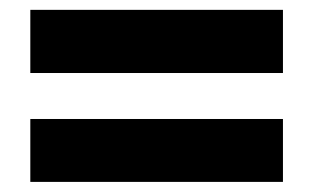

<svg xmlns="http://www.w3.org/2000/svg" viewBox="-20 -490 620 380"><path d="M40 -345.5V-470.5H540V-345.5ZM40 -130V-254.5H540V-130Z"/></svg>

Font: Urbanist
Style: Bold
Weight: 700
Designer: Corey Hu
Foundry: Corey Hu
Version: Version 1.330; ttfautohint (v1.8.4.7-5d5b)